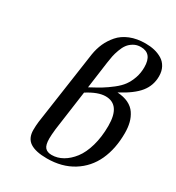

<svg xmlns="http://www.w3.org/2000/svg" viewBox="-178 -845 875 957"><g transform="rotate(30 259.0 -366.5)"><path d="M108.9 -85Q108.9 -108.9 111.8 -132.8L172.9 -556.2Q178.7 -591.8 192.1 -622.1Q205.6 -652.3 229 -679.4Q252.4 -706.5 290.8 -722.2Q329.1 -737.8 378.9 -737.8Q406.7 -737.8 430.4 -732.2Q454.1 -726.6 474.4 -714.4Q494.6 -702.1 506.3 -680.4Q518.1 -658.7 518.1 -628.9Q518.1 -576.2 485.8 -535.9Q453.6 -495.6 378.9 -456.1Q416 -454.1 442.6 -441.2Q469.2 -428.2 484.1 -406Q499 -383.8 505.6 -357.4Q512.2 -331.1 512.2 -298.8Q512.2 -209 481 -141.1Q449.7 -73.2 387 -34.2Q324.2 4.9 237.8 4.9Q173.3 4.9 141.1 -16.1Q108.9 -37.1 108.9 -85ZM199.2 -87.9Q199.2 -50.3 211.9 -36.1Q224.6 -22 250 -22Q282.7 -22 313 -39.3Q343.3 -56.6 368.2 -88.9Q393.1 -121.1 408 -173.1Q422.9 -225.1 422.9 -289.1Q422.9 -410.2 337.9 -410.2Q294.9 -410.2 234.9 -372.1L203.1 -143.1Q199.2 -107.4 199.2 -87.9ZM238.8 -404.8Q277.3 -425.3 301.5 -439.9Q325.7 -454.6 353.3 -476.1Q380.9 -497.6 396.2 -518.8Q411.6 -540 421.9 -569.1Q432.1 -598.1 432.1 -631.8Q432.1 -710.9 367.2 -710.9Q344.2 -710.9 326.2 -700.4Q308.1 -689.9 297.1 -675Q286.1 -660.2 278.1 -637.9Q270 -615.7 266.4 -597.9Q262.7 -580.1 259.8 -558.1Z"/></g></svg>

Font: Dehuti Alt
Style: Bold-Italic
Weight: 700
Version: Version 1.2